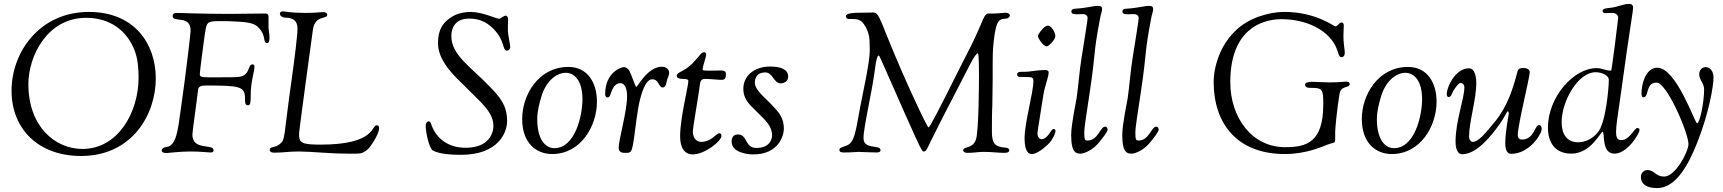

<svg xmlns="http://www.w3.org/2000/svg" viewBox="-20 -777 8804 981"><path d="M39 -314C39 -114 180 20 394 20C655 20 776 -192 776 -376C776 -550 670 -716 434 -716C181 -716 39 -509 39 -314ZM125 -347C125 -491 222 -686 420 -686C547 -686 630 -616 667 -521C684 -478 688 -429 688 -380C688 -204 584 -16 401 -16C262 -16 125 -130 125 -347Z M806 -8C806 -1 813 5 831 5C835 5 898 -3 953 -3C1010 -3 1040 2 1056 2C1068 2 1071 -1 1071 -10C1071 -44 963 -6 963 -89C963 -106 984 -247 992 -318C993 -334 1007 -340 1028 -340C1207 -340 1232 -337 1232 -271V-260C1232 -244 1239 -239 1248 -239C1261 -239 1261 -264 1261 -291C1261 -364 1280 -406 1280 -438C1280 -444 1277 -448 1270 -448C1244 -448 1261 -390 1198 -384C1178 -382 1150 -382 1104 -382H1043C1003 -382 1001 -387 1001 -400C1001 -413 1022 -571 1026 -599C1036 -659 1033 -669 1095 -669H1129C1145 -669 1147 -669 1203 -666C1266 -663 1288 -650 1300 -637C1343 -594 1321 -557 1345 -557C1352 -557 1357 -565 1357 -584C1357 -605 1352 -622 1352 -638V-691C1352 -708 1341 -708 1334 -708C1304 -708 1194 -706 1154 -706C1003 -706 914 -711 885 -711C867 -711 862 -705 862 -695C862 -659 954 -703 954 -620C954 -610 932 -415 904 -221C889 -115 883 -30 827 -25C814 -24 806 -15 806 -8Z M1358 -10C1358 -4 1363 3 1381 3C1430 3 1452 -3 1507 -3C1567 -3 1666 8 1753 8H1800C1822 8 1836 6 1861 -16C1871 -25 1917 -90 1917 -122C1917 -135 1910 -137 1905 -137C1876 -137 1900 -38 1617 -38C1517 -38 1508 -49 1508 -93C1508 -111 1575 -598 1579 -627C1590 -701 1652 -677 1652 -702C1652 -710 1644 -715 1631 -715C1613 -715 1594 -711 1540 -711C1462 -711 1436 -719 1426 -719C1413 -719 1410 -712 1410 -707C1410 -697 1422 -687 1439 -687C1478 -686 1500 -670 1500 -632C1500 -595 1485 -477 1471 -377C1427 -66 1439 -67 1411 -42C1385 -19 1358 -32 1358 -10Z M2155 -134C2155 -102 2172 -19 2192 -8C2225 11 2292 14 2336 14C2526 14 2571 -100 2571 -158C2571 -241 2532 -283 2480 -337C2388 -433 2286 -495 2286 -593C2286 -623 2297 -682 2378 -682C2424 -682 2463 -667 2497 -634C2564 -569 2544 -518 2571 -518C2577 -518 2587 -525 2587 -538C2587 -551 2575 -598 2575 -624V-641C2575 -654 2576 -665 2576 -676C2576 -693 2569 -697 2563 -697C2554 -697 2536 -681 2532 -681C2514 -681 2446 -716 2386 -716C2342 -716 2307 -704 2284 -688C2253 -667 2218 -638 2218 -555C2218 -483 2273 -419 2313 -378L2430 -262C2474 -217 2501 -181 2501 -133C2501 -99 2480 -22 2359 -22C2255 -22 2201 -85 2182 -146C2180 -152 2177 -157 2171 -157C2157 -157 2155 -139 2155 -134Z M2648 -169C2648 -47 2719 10 2801 10C2948 10 3030 -133 3030 -258C3030 -352 2984 -435 2884 -435C2732 -435 2648 -293 2648 -169ZM2725 -168C2725 -209 2735 -245 2745 -280C2768 -361 2822 -405 2870 -405C2916 -405 2956 -364 2956 -270C2956 -187 2919 -20 2812 -20C2765 -20 2725 -67 2725 -168Z M3072 -296C3072 -282 3080 -279 3084 -279C3089 -279 3092 -282 3095 -285C3101 -292 3109 -352 3150 -352C3168 -352 3184 -334 3184 -284C3184 -209 3141 -62 3141 -22C3141 2 3161 4 3171 4H3176C3212 4 3210 4 3232 -166L3237 -199C3242 -241 3267 -372 3312 -372C3348 -372 3344 -330 3366 -330C3384 -330 3386 -361 3388 -368C3391 -379 3399 -392 3399 -405C3399 -419 3388 -436 3362 -436C3288 -436 3238 -333 3231 -333C3229 -333 3228 -334 3203 -399C3197 -415 3187 -434 3166 -434C3157 -434 3072 -410 3072 -296Z M3438 -390C3438 -362 3497 -384 3497 -363C3497 -336 3455 -174 3455 -82C3455 -4 3492 12 3519 12C3581 12 3666 -56 3666 -82C3666 -96 3658 -96 3655 -96C3639 -96 3616 -52 3561 -52C3557 -52 3520 -54 3520 -107C3520 -123 3543 -253 3552 -315C3558 -356 3555 -374 3584 -374C3606 -374 3649 -369 3665 -369C3683 -369 3689 -375 3689 -398C3689 -410 3684 -417 3663 -417C3652 -417 3644 -416 3605 -416C3572 -416 3570 -417 3570 -423C3570 -438 3588 -485 3588 -498C3588 -507 3583 -510 3578 -510C3562 -510 3560 -497 3520 -455C3476 -409 3438 -410 3438 -390Z M3718 -54C3718 -1 3790 12 3829 12C3957 12 3985 -83 3985 -119C3985 -186 3947 -214 3916 -249C3892 -275 3837 -316 3837 -354C3837 -384 3852 -407 3890 -407C3929 -407 3933 -351 3969 -351C3974 -351 4007 -354 4007 -385C4007 -424 3968 -437 3914 -437C3836 -437 3778 -391 3778 -324C3778 -264 3816 -238 3856 -197C3892 -161 3925 -132 3925 -85C3925 -73 3918 -21 3845 -21C3784 -21 3801 -90 3750 -90C3738 -90 3718 -85 3718 -54Z M4269 -10C4269 0 4280 2 4292 2C4336 2 4353 -1 4365 -1C4379 -1 4424 2 4458 2C4466 2 4479 1 4479 -10C4479 -25 4457 -25 4435 -29C4413 -33 4392 -41 4392 -71C4392 -131 4437 -307 4454 -449C4455 -459 4463 -493 4468 -493C4473 -493 4473 -493 4496 -440C4673 -38 4689 -3 4698 -3C4717 -3 4709 -7 4791 -166L4937 -449C4956 -486 4970 -505 4976 -505C4978 -505 4982 -499 4982 -390C4982 -356 4981 -113 4967 -66C4951 -14 4901 -31 4901 -8C4901 -3 4908 4 4922 4C4958 4 4977 -1 5005 -1C5048 -1 5085 4 5109 4C5127 4 5137 1 5137 -10C5137 -15 5131 -21 5122 -22C5113 -23 5105 -24 5098 -25C5061 -32 5048 -48 5048 -106C5048 -234 5050 -209 5050 -234C5050 -270 5052 -322 5052 -376V-454C5052 -484 5052 -518 5057 -564C5071 -694 5092 -676 5126 -683C5132 -684 5140 -693 5140 -698C5140 -705 5133 -712 5116 -712C5110 -712 5079 -708 5061 -708H5031C5008 -708 5004 -674 4958 -577C4934 -526 4904 -470 4885 -432C4780 -221 4731 -126 4724 -126C4717 -126 4602 -370 4521 -571C4473 -690 4466 -713 4443 -713C4424 -713 4406 -712 4379 -712H4373C4351 -712 4302 -711 4302 -695C4302 -683 4311 -680 4317 -680H4332C4361 -680 4376 -677 4393 -655C4406 -637 4423 -605 4423 -562C4423 -547 4424 -533 4424 -519C4424 -458 4388 -299 4374 -225C4352 -105 4346 -49 4307 -34C4272 -20 4269 -22 4269 -10Z M5177 -396C5177 -386 5185 -384 5191 -384C5199 -384 5215 -383 5236 -383C5254 -383 5260 -379 5260 -362C5260 -305 5215 -149 5215 -73C5215 -30 5222 10 5252 10C5289 10 5344 -49 5344 -49C5355 -61 5373 -95 5373 -107C5373 -114 5369 -118 5363 -118C5349 -118 5335 -66 5301 -66C5291 -66 5281 -79 5281 -93C5281 -105 5281 -103 5311 -292C5319 -343 5338 -382 5338 -408C5338 -415 5331 -419 5324 -419C5267 -419 5250 -410 5210 -410H5200C5189 -410 5177 -409 5177 -396ZM5283 -593C5283 -583 5310 -540 5328 -540C5337 -540 5372 -573 5372 -593C5372 -611 5353 -646 5333 -646C5315 -646 5283 -602 5283 -593Z M5453 -86C5453 8 5482 8 5502 8C5521 8 5563 -12 5589 -42C5613 -70 5639 -104 5639 -114C5639 -124 5634 -130 5627 -130C5601 -130 5591 -59 5536 -59C5523 -59 5520 -64 5520 -98C5520 -132 5532 -195 5549 -313C5581 -528 5564 -491 5601 -685C5604 -704 5611 -717 5611 -731C5611 -741 5606 -747 5590 -747C5564 -747 5542 -737 5469 -732C5456 -731 5454 -723 5454 -718C5454 -707 5463 -704 5483 -704C5495 -704 5497 -705 5512 -705C5527 -705 5537 -697 5537 -685C5537 -673 5522 -583 5505 -475C5495 -411 5490 -340 5481 -277C5479 -261 5453 -143 5453 -86Z M5714 -86C5714 8 5743 8 5763 8C5782 8 5824 -12 5850 -42C5874 -70 5900 -104 5900 -114C5900 -124 5895 -130 5888 -130C5862 -130 5852 -59 5797 -59C5784 -59 5781 -64 5781 -98C5781 -132 5793 -195 5810 -313C5842 -528 5825 -491 5862 -685C5865 -704 5872 -717 5872 -731C5872 -741 5867 -747 5851 -747C5825 -747 5803 -737 5730 -732C5717 -731 5715 -723 5715 -718C5715 -707 5724 -704 5744 -704C5756 -704 5758 -705 5773 -705C5788 -705 5798 -697 5798 -685C5798 -673 5783 -583 5766 -475C5756 -411 5751 -340 5742 -277C5740 -261 5714 -143 5714 -86Z M6181 -359C6181 -145 6301 10 6545 10C6656 10 6738 -29 6760 -37C6801 -53 6802 -40 6802 -74V-105C6802 -121 6811 -216 6824 -297C6832 -343 6876 -325 6876 -348C6876 -357 6868 -360 6857 -360C6853 -360 6819 -356 6773 -356C6748 -356 6706 -359 6681 -359C6665 -359 6648 -354 6648 -346C6648 -330 6662 -328 6677 -328H6686C6738 -328 6741 -315 6741 -249V-243C6741 -48 6654 -25 6546 -25C6375 -25 6266 -178 6266 -357C6266 -623 6423 -679 6528 -679C6631 -679 6739 -641 6792 -562C6821 -520 6815 -485 6834 -485C6839 -485 6851 -487 6851 -508C6851 -521 6844 -558 6844 -592C6844 -616 6846 -633 6846 -644C6846 -657 6843 -662 6833 -662C6825 -662 6811 -642 6804 -642C6795 -642 6703 -716 6544 -716C6495 -716 6452 -706 6414 -693C6227 -629 6181 -445 6181 -359Z M6938 -169C6938 -47 7009 10 7091 10C7238 10 7320 -133 7320 -258C7320 -352 7274 -435 7174 -435C7022 -435 6938 -293 6938 -169ZM7015 -168C7015 -209 7025 -245 7035 -280C7058 -361 7112 -405 7160 -405C7206 -405 7246 -364 7246 -270C7246 -187 7209 -20 7102 -20C7055 -20 7015 -67 7015 -168Z M7372 -294C7372 -287 7376 -281 7382 -281C7387 -281 7393 -285 7397 -295C7411 -327 7433 -353 7442 -353C7455 -353 7462 -343 7462 -332C7462 -271 7417 -161 7417 -53C7417 -24 7424 11 7451 11C7524 11 7598 -80 7643 -144C7673 -186 7678 -208 7684 -208C7687 -208 7689 -204 7689 -197C7689 -188 7671 -109 7671 -45C7671 -14 7679 9 7701 9C7795 9 7857 -93 7857 -117C7857 -126 7856 -138 7843 -138C7822 -138 7818 -64 7757 -64C7748 -64 7735 -66 7735 -88C7735 -139 7796 -381 7796 -408C7796 -423 7779 -430 7763 -430C7753 -430 7737 -427 7734 -414C7711 -326 7683 -234 7618 -155C7571 -99 7536 -52 7504 -52C7497 -52 7486 -62 7486 -79C7486 -155 7523 -267 7523 -355C7523 -367 7521 -428 7485 -428C7418 -428 7372 -336 7372 -294Z M7889 -125C7889 -50 7924 8 8009 8C8108 8 8159 -104 8168 -104C8182 -104 8159 8 8229 8C8294 8 8357 -93 8357 -114C8357 -118 8354 -123 8346 -123C8330 -123 8307 -61 8263 -61C8240 -61 8237 -82 8237 -104C8237 -134 8247 -197 8258 -273C8314 -682 8324 -714 8324 -740C8324 -749 8317 -757 8308 -757C8281 -757 8287 -755 8231 -741C8203 -734 8168 -738 8168 -721C8168 -714 8174 -710 8184 -710C8185 -710 8208 -711 8219 -711C8234 -711 8248 -701 8248 -686C8248 -679 8215 -416 8212 -416C8184 -416 8164 -429 8138 -429C8019 -429 7889 -280 7889 -125ZM7959 -153C7959 -258 8041 -408 8133 -408C8160 -408 8200 -395 8200 -368C8200 -328 8185 -152 8145 -102C8119 -69 8080 -50 8044 -50C7983 -50 7959 -95 7959 -153Z M8364 125C8364 171 8404 184 8447 184C8541 184 8605 70 8652 -49C8711 -198 8735 -336 8735 -381C8735 -412 8718 -434 8696 -434C8672 -434 8662 -415 8662 -397C8662 -370 8687 -350 8687 -321C8687 -254 8665 -147 8651 -147C8640 -147 8545 -431 8448 -431C8387 -431 8367 -344 8367 -302C8367 -285 8371 -280 8377 -280C8407 -280 8386 -355 8444 -355C8497 -355 8607 -97 8607 -41C8607 -3 8541 125 8483 125C8437 125 8436 92 8396 92C8379 92 8364 108 8364 125Z"/></svg>

Font: OFL Sorts Mill Goudy
Style: Italic
Weight: 500
Italic angle: -6°
Version: Version 003.000